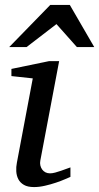

<svg xmlns="http://www.w3.org/2000/svg" viewBox="-20 -740 399 772"><path d="M263.2 -28.8Q257.3 -26.4 241.7 -19.5Q226.1 -12.7 205.1 -5.6Q184.1 1.5 160.9 6.8Q137.7 12.2 117.2 12.2Q91.3 12.2 76.2 3.4Q61 -5.4 53.7 -19.5Q46.4 -33.7 45.4 -51.3Q44.4 -68.8 47.9 -85.9L111.8 -424.8L25.9 -434.1V-462.9L176.8 -494.1H217.8L142.1 -94.2Q140.1 -84 142.3 -74.7Q144.5 -65.4 149.7 -58.3Q154.8 -51.3 162.8 -47.1Q170.9 -43 181.2 -43Q189.9 -43 201.9 -46.1Q213.9 -49.3 225.8 -53.5Q237.8 -57.6 248 -61.5Q258.3 -65.4 263.2 -66.9ZM289.1 -550.8 207 -643.1 86.9 -550.8H17.1L182.1 -720.2H260.7L358.9 -550.8Z"/></svg>

Font: Charis SIL Viet
Style: Italic
Weight: 400
Italic angle: -11°
Foundry: SIL International
Version: Version 5.000